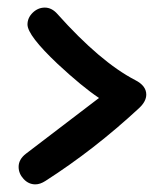

<svg xmlns="http://www.w3.org/2000/svg" viewBox="-20 -569 421 498"><path d="M359.4 -323.7Q359.4 -306.2 341.3 -289.1Q225.1 -181.2 97.7 -99.6Q84 -90.8 71.8 -90.8Q54.2 -90.8 41.3 -104.7Q28.3 -118.7 28.3 -136.2Q28.3 -155.8 47.4 -170.4L236.8 -314.9Q193.4 -343.8 129.4 -403.3Q51.3 -477.1 51.3 -505.4Q51.3 -522.9 64.9 -536.1Q78.6 -549.3 96.2 -549.3Q114.3 -549.3 128.9 -532.7Q240.2 -408.2 330.6 -361.3Q359.4 -346.7 359.4 -323.7Z"/></svg>

Font: TUNJUNG BIRU
Style: Regular
Weight: 400
Designer: R.S. Wihananto
Foundry: R.S. Wihananto
Version: Version 2.0.1